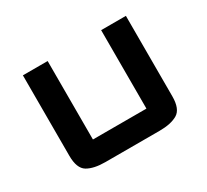

<svg xmlns="http://www.w3.org/2000/svg" viewBox="-108 -664 898 833"><g transform="rotate(-30 341.0 -247.5)"><path d="M83 -97V-500H207V-107Q207 -107 207 -107Q207 -107 207 -107H475Q475 -107 475 -107Q475 -107 475 -107V-500H599V-97Q599 -33.5 566.2 -14.2Q533.5 5 476 5H205Q147.5 5 115.2 -14.2Q83 -33.5 83 -97Z"/></g></svg>

Font: Science Gothic
Style: Regular
Weight: 400
Designer: Thomas Phinney, Vassil Kateliev, Brandon Buerkle
Foundry: Font Detective LLC
Version: Version 1.018